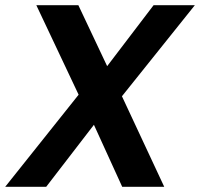

<svg xmlns="http://www.w3.org/2000/svg" viewBox="-31 -720 771 740"><path d="M-11 0 272 -355 109 -700H271L382 -465L561 -700H720L439 -349L602 0H440L331 -239L147 0Z"/></svg>

Font: DM Sans 10pt ExtraBold
Style: Italic
Weight: 800
Italic angle: -10°
Version: Version 4.004;gftools[0.9.30]